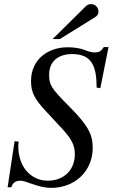

<svg xmlns="http://www.w3.org/2000/svg" viewBox="-20 -896 548 934"><path d="M236 -706H271L442 -812C454 -819 459 -828 459 -840C459 -860 443 -876 423 -876C413 -876 405 -873 398 -866ZM508 -667H485C471 -646 462 -641 440 -641C427 -641 415 -644 394 -652C373 -661 340 -666 309 -666C213 -666 131 -607 131 -502C131 -448 146 -416 206 -352C219 -339 231 -325 245 -310L284 -268C330 -218 344 -188 344 -145C344 -69 290 -17 213 -17C129 -17 69 -86 69 -184C69 -191 69 -198 71 -207L51 -209L17 15H35C42 -8 58 -17 78 -17C89 -17 98 -15 125 -5C171 11 198 18 229 18C344 18 431 -63 431 -177C431 -242 409 -285 318 -377C227 -468 219 -484 219 -533C219 -596 262 -633 331 -633C428 -633 450 -572 450 -470L468 -467Z"/></svg>

Font: XITS
Style: Italic
Weight: 400
Italic angle: -16.33°
Designer: MicroPress Inc., with final additions and corrections provided by Coen Hoffman, Elsevier (retired)
Version: Version 1.107